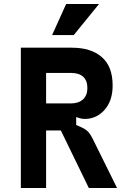

<svg xmlns="http://www.w3.org/2000/svg" viewBox="-20 -938 640 958"><path d="M84 -700H339Q434.4 -700 488.2 -653Q542 -606 542 -512Q542 -446 512.8 -404.2Q483.6 -362.4 440.4 -349.9Q397.2 -337.4 360.2 -354.4V-314.4L386.2 -302.8Q406.6 -293.8 418.4 -281.9Q430.2 -270 441.8 -247L564 0H423.2L283.6 -287H210V0H84ZM416 -498.6Q416 -535.8 395.2 -554.9Q374.4 -574 335.6 -574H210V-422H334.4Q372 -422 394 -442Q416 -462 416 -498.6ZM474 -918 348 -763H240L310 -918Z"/></svg>

Font: Fliege Mono Thin
Style: Regular
Weight: 100
Version: Version 0.020;Glyphs 3.3 (3306)